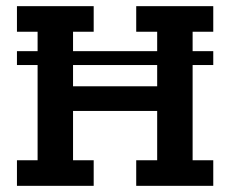

<svg xmlns="http://www.w3.org/2000/svg" viewBox="-20 -603 747 623"><path d="M35 -437H102V-500H35V-583H284V-500H217V-437H490V-500H422V-583H672V-500H605V-437H672V-392H605V-83H672V0H422V-83H490V-243H217V-83H284V0H35V-83H102V-392H35ZM217 -323H490V-392H217Z"/></svg>

Font: Rokkitt SemiBold SemiBold
Style: Regular
Weight: 600
Version: Version 3.103